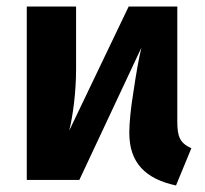

<svg xmlns="http://www.w3.org/2000/svg" viewBox="-20 -551 629 588"><path d="M523 -531H374L192 -151C203 -195 213 -268 213 -339V-531H62V0H223L413 -405C405 -371 397 -327 389 -272C380 -217 376 -174 376 -144C376 -52 426 -3 519 17L566 -97C531 -113 523 -132 523 -179Z"/></svg>

Font: Fira Sans
Style: Bold
Weight: 700
Designer: Carrois Corporate & Edenspiekermann AG
Foundry: Carrois Corporate GbR & Edenspiekermann AG
Version: Version 4.203